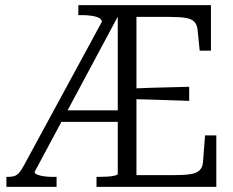

<svg xmlns="http://www.w3.org/2000/svg" viewBox="-20 -730 910 750"><path d="M229 -299H455V-254H204ZM489 -384Q528 -386 566.5 -387Q605 -388 643 -389Q681 -390 719 -391V-336Q682 -337 644 -338.5Q606 -340 567.5 -341Q529 -342 489 -343ZM357 0V-39H364Q381 -39 398.5 -40Q416 -41 428 -44Q440 -47 440 -51V-665L115 -58Q115 -52 126.5 -47.5Q138 -43 154.5 -41Q171 -39 187 -39H201V0H5V-39H9Q26 -39 36.5 -42.5Q47 -46 55.5 -56Q64 -66 73 -83L378 -645Q377 -655 366 -660.5Q355 -666 337 -668.5Q319 -671 297 -671H286V-710H804V-532H760L752 -612Q750 -634 738.5 -645.5Q727 -657 703 -660.5Q679 -664 640 -664H513V-46H661Q690 -46 711 -48Q732 -50 745 -55.5Q758 -61 765 -71.5Q772 -82 773 -98L781 -201H825V0Z"/></svg>

Font: Roboto Serif 28pt Condensed Light
Style: Regular
Weight: 300
Width: 3
Designer: Greg Gazdowicz
Foundry: Commercial Type
Version: Version 1.008